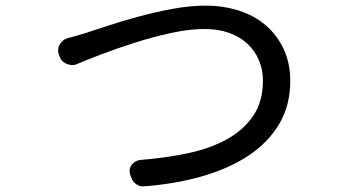

<svg xmlns="http://www.w3.org/2000/svg" viewBox="-20 -674 1240 682"><path d="M190 -478Q186 -487 186.5 -497Q187 -507 192 -515.5Q197 -524 204 -530Q211 -536 221 -539Q229 -541 234 -542Q239 -543 245 -545Q251 -547 259.5 -549.5Q268 -552 282 -556Q313 -566 363 -582.5Q413 -599 472 -615Q531 -631 593 -642.5Q655 -654 709 -654Q773 -654 828 -636.5Q883 -619 923.5 -584.5Q964 -550 987.5 -500Q1011 -450 1011 -386Q1011 -300 972 -234Q933 -168 863 -121.5Q793 -75 697 -47.5Q601 -20 489 -12Q478 -11 466 -18.5Q454 -26 449 -37L444 -49Q440 -59 440.5 -68.5Q441 -78 446 -86Q451 -94 460 -99.5Q469 -105 480 -106Q568 -113 646.5 -129.5Q725 -146 784.5 -178.5Q844 -211 879 -262Q914 -313 914 -388Q914 -426 900 -459.5Q886 -493 859.5 -518Q833 -543 794.5 -557Q756 -571 706 -571Q653 -571 588.5 -557Q524 -543 461 -523Q398 -503 342.5 -482Q287 -461 250 -445Q242 -442 233.5 -443Q225 -444 217 -447Q209 -450 203 -455.5Q197 -461 194 -468Z"/></svg>

Font: Maple Mono NF CN
Style: Regular
Weight: 400
Monospace: yes
Designer: subframe7536
Version: Version 7.000